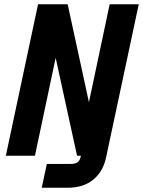

<svg xmlns="http://www.w3.org/2000/svg" viewBox="-20 -730 670 900"><path d="M175.6 150 199.6 38.4H312.4Q332.4 38.4 343.3 30.7Q354.2 23 357.8 5.6L359.2 0H341.2L228.6 -515.2L253 -515.8L143.8 0H7.4L158.4 -710H297.2L409.2 -194.2L384.8 -193.6L494 -710H630.4L477.4 7.2Q463.6 73.6 417.5 111.8Q371.4 150 296.8 150Z"/></svg>

Font: Geist Mono
Style: Italic
Weight: 400
Italic angle: -12°
Monospace: yes
Designer: Basement.studio, Andrés Briganti, Mateo Zaragoza
Foundry: Basement.studio, Vercel, Andrés Briganti, Guido Ferreyra, Mateo Zaragoza
Version: Version 1.500